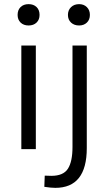

<svg xmlns="http://www.w3.org/2000/svg" viewBox="-20 -720 513 927"><path d="M65 -648Q65 -672 79.5 -686Q94 -700 118 -700Q142 -700 156.5 -686Q171 -672 171 -648Q171 -625 156.5 -611Q142 -597 118 -597Q94 -597 79.5 -611Q65 -625 65 -648ZM83 -500H153V0H83ZM308 -648Q308 -671 323 -685.5Q338 -700 362 -700Q385 -700 399.5 -685.5Q414 -671 414 -648Q414 -625 399.5 -611Q385 -597 362 -597Q338 -597 323 -611Q308 -625 308 -648ZM194 182 196 128Q208 129 228 129Q286 129 308 94.5Q330 60 330 -10V-500H399V-5Q399 187 247 187Q226 187 194 182Z"/></svg>

Font: Sarabun Light
Style: Regular
Weight: 300
Designer: Suppakit Chalermlarp | Katatrad Co.,Ltd.
Foundry: Cadson Demak Co.,Ltd.
Version: Version 1.000; ttfautohint (v1.6)